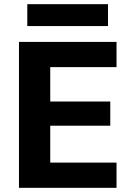

<svg xmlns="http://www.w3.org/2000/svg" viewBox="-20 -901 634 921"><path d="M71 0V-700H539V-579H221V-414H509V-298H221V-121H539V0ZM111 -776V-881H498V-776Z"/></svg>

Font: DM Sans 11pt Black
Style: Regular
Weight: 900
Version: Version 4.004;gftools[0.9.30]